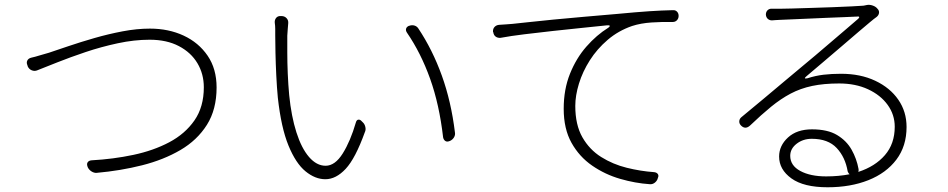

<svg xmlns="http://www.w3.org/2000/svg" viewBox="-20 -757 4010 812"><path d="M96 -481Q91 -492 95.5 -501Q100 -510 112 -513Q130 -517 145.5 -522Q161 -527 187 -534Q220 -545 270 -562Q320 -579 379 -596Q438 -613 498.5 -624.5Q559 -636 614 -636Q693 -636 756.5 -606.5Q820 -577 858 -521.5Q896 -466 896 -387Q896 -294 855 -229Q814 -164 743 -122.5Q672 -81 581 -58Q490 -35 389 -26Q378 -25 367 -32Q356 -39 351 -50L350 -53Q346 -64 351 -71Q356 -78 367 -79Q459 -84 544 -102Q629 -120 696 -155.5Q763 -191 802.5 -248Q842 -305 842 -388Q842 -444 815 -489.5Q788 -535 736.5 -562Q685 -589 613 -589Q548 -589 478 -574Q408 -559 342.5 -537Q277 -515 223 -493.5Q169 -472 136 -459Q125 -455 113.5 -460Q102 -465 97 -477Z M1173 -689Q1185 -688 1192.5 -679.5Q1200 -671 1199 -659Q1198 -646 1197 -635Q1196 -624 1195 -606Q1195 -576 1195 -534Q1195 -492 1197 -445.5Q1199 -399 1203 -355Q1212 -265 1233.5 -197.5Q1255 -130 1287 -93Q1319 -56 1357 -56Q1397 -56 1429.5 -108Q1462 -160 1485 -239Q1488 -250 1495.5 -251Q1503 -252 1510 -244L1514 -240Q1522 -233 1525 -220.5Q1528 -208 1523 -198Q1483 -87 1442 -43Q1401 1 1356 1Q1313 1 1272 -32.5Q1231 -66 1200 -141.5Q1169 -217 1155 -344Q1151 -386 1148.5 -436.5Q1146 -487 1145 -533.5Q1144 -580 1144 -608Q1144 -622 1144 -635Q1144 -648 1142 -661Q1141 -673 1148 -681.5Q1155 -690 1168 -689ZM1711 -648Q1722 -652 1732.5 -649Q1743 -646 1749 -637Q1809 -547 1848.5 -437.5Q1888 -328 1904 -197Q1906 -186 1900 -176Q1894 -166 1883 -161L1880 -160Q1870 -156 1863 -161Q1856 -166 1854 -176Q1838 -315 1799 -424Q1760 -533 1701 -619Q1695 -628 1697.5 -636Q1700 -644 1710 -648Z M2065 -622Q2064 -635 2071.5 -643Q2079 -651 2091 -652Q2108 -653 2121 -654Q2134 -655 2147 -656Q2167 -658 2212.5 -663Q2258 -668 2319 -674Q2380 -680 2450 -686Q2520 -692 2589 -698Q2673 -706 2726 -709.5Q2779 -713 2825 -714Q2836 -715 2843 -708Q2850 -701 2850 -690Q2850 -679 2843 -671.5Q2836 -664 2825 -664Q2782 -665 2736 -662Q2690 -659 2653 -647Q2595 -627 2550 -588.5Q2505 -550 2474.5 -502Q2444 -454 2428.5 -403.5Q2413 -353 2413 -309Q2413 -229 2443 -176.5Q2473 -124 2522.5 -93Q2572 -62 2630.5 -47.5Q2689 -33 2746 -29Q2757 -28 2762 -21Q2767 -14 2762 -4L2761 0Q2757 10 2748 16.5Q2739 23 2728 22Q2667 18 2603 -0.5Q2539 -19 2484.5 -56.5Q2430 -94 2397 -153Q2364 -212 2364 -297Q2364 -379 2390.5 -445Q2417 -511 2460 -560Q2503 -609 2553 -640Q2567 -651 2548 -650Q2501 -645 2441 -639Q2381 -633 2318 -626Q2255 -619 2197.5 -612Q2140 -605 2097 -597Q2085 -596 2076.5 -602Q2068 -608 2066 -621Z M3573 -20Q3568 -24 3565 -32Q3555 -92 3518.5 -131Q3482 -170 3413 -170Q3376 -170 3349 -149Q3322 -128 3322 -98Q3322 -57 3364.5 -34Q3407 -11 3474 -11Q3527 -11 3573 -20ZM3219 -695Q3219 -707 3226.5 -714Q3234 -721 3245 -720Q3255 -720 3260.5 -720Q3266 -720 3278 -720Q3293 -720 3329 -721Q3365 -722 3410 -723.5Q3455 -725 3500 -726.5Q3545 -728 3581 -730Q3617 -732 3632 -733L3647 -736Q3658 -738 3671 -733.5Q3684 -729 3691 -720Q3699 -712 3697.5 -702Q3696 -692 3687 -685Q3681 -681 3675.5 -676.5Q3670 -672 3659 -663Q3642 -649 3610.5 -622Q3579 -595 3540.5 -562Q3502 -529 3462.5 -495.5Q3423 -462 3390 -434Q3376 -422 3395 -426Q3429 -437 3463 -441Q3497 -445 3537 -445Q3619 -445 3681.5 -415.5Q3744 -386 3779 -335.5Q3814 -285 3814 -220Q3814 -139 3771 -82Q3728 -25 3652.5 5Q3577 35 3480 35Q3379 35 3327 -2.5Q3275 -40 3275 -95Q3275 -141 3312.5 -175.5Q3350 -210 3414 -210Q3480 -210 3520 -186Q3560 -162 3581.5 -124Q3603 -86 3611 -42Q3612 -36 3610 -30Q3681 -53 3722.5 -101Q3764 -149 3764 -221Q3764 -272 3734 -313.5Q3704 -355 3651 -379.5Q3598 -404 3529 -404Q3464 -404 3414.5 -393.5Q3365 -383 3323.5 -361Q3282 -339 3241 -305.5Q3200 -272 3152 -226Q3132 -208 3114 -226Q3106 -234 3106.5 -244Q3107 -254 3115 -261Q3160 -298 3209 -339Q3258 -380 3302.5 -417.5Q3347 -455 3376 -479Q3397 -496 3427.5 -522Q3458 -548 3492 -577Q3526 -606 3557 -632.5Q3588 -659 3610 -678Q3615 -683 3613.5 -685.5Q3612 -688 3606 -687Q3584 -686 3549 -684.5Q3514 -683 3473.5 -681.5Q3433 -680 3394.5 -678Q3356 -676 3325 -675Q3294 -674 3278 -673Q3265 -672 3260 -672Q3255 -672 3247 -671Q3236 -670 3228 -676.5Q3220 -683 3219 -695Z"/></svg>

Font: Chiron GoRound TC L
Style: Regular
Weight: 300
Designer: Ryoko NISHIZUKA 西塚涼子 (kana, bopomofo & ideographs); Paul D. Hunt (Latin, Greek & Cyrillic); Sandoll Communications 산돌커뮤니
Foundry: Adobe
Version: Version 1.000;hotconv 1.1.1;makeotfexe 2.6.0